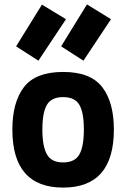

<svg xmlns="http://www.w3.org/2000/svg" viewBox="-20 -838 572 870"><path d="M89 -444Q142 -512 266 -512Q390 -512 443 -443.5Q496 -375 496 -251Q496 12 266 12Q36 12 36 -251Q36 -375 89 -444ZM193 -138Q213 -102 266 -102Q319 -102 339.5 -138Q360 -174 360 -251Q360 -328 339.5 -363Q319 -398 266 -398Q213 -398 192.5 -363Q172 -328 172 -251Q172 -174 193 -138ZM257 -628 374 -818 483 -751 358 -563ZM53 -628 170 -817 279 -751 154 -563Z"/></svg>

Font: Titillium Web[RUS by Daymarius]
Style: Bold
Weight: 700
Designer: Cyrillization by Daymarius
Foundry: Cyrillization by Daymarius
Version: Version 1.002 September 11, 2018